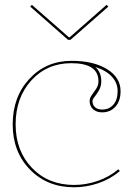

<svg xmlns="http://www.w3.org/2000/svg" viewBox="-20 -775 545 797"><path d="M112.3 -754.9 266.1 -620.1H269L422.4 -754.9L429.7 -747.6L272.9 -609.9H262.2L105.5 -747.6ZM375.5 -497.1Q400.4 -475.1 400.4 -438Q400.4 -417 391.1 -400.6Q381.8 -384.3 372.8 -373.5Q363.8 -362.8 363.8 -355.5Q363.8 -339.8 374.3 -330.1Q384.8 -320.3 403.8 -320.3Q433.1 -320.3 450.7 -340.6Q468.3 -360.8 468.3 -396.5Q468.3 -430.7 444.6 -456.5Q420.9 -482.4 375.5 -497.1ZM277.3 -522.5Q368.7 -522.5 424.6 -487.8Q480.5 -453.1 480.5 -396.5Q480.5 -356.4 459.5 -332.5Q438.5 -308.6 403.8 -308.6Q380.9 -308.6 366.5 -321.5Q352.1 -334.5 352.1 -355.5Q352.1 -368.2 361.1 -380.4Q370.1 -392.6 379.4 -406.7Q388.7 -420.9 388.7 -438Q388.7 -512.7 275.9 -512.7Q175.3 -512.7 110.1 -441.2Q44.9 -369.6 44.9 -258.8Q44.9 -148.4 112.8 -77.9Q180.7 -7.3 287.6 -7.3Q336.9 -7.3 385.3 -23.9Q433.6 -40.5 471.2 -72.3L477.5 -64.9Q438.5 -31.7 388.4 -14.6Q338.4 2.4 287.6 2.4Q176.3 2.4 104.5 -71Q32.7 -144.5 32.7 -258.8Q32.7 -373 102.1 -447.8Q171.4 -522.5 277.3 -522.5Z"/></svg>

Font: ZnikomitNo24
Style: Thin
Weight: 300
Designer: gluk
Foundry: gluk
Version: Version 0.55